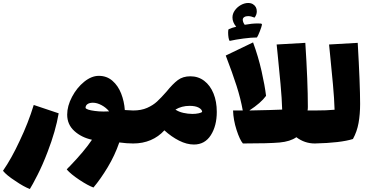

<svg xmlns="http://www.w3.org/2000/svg" viewBox="-74 -926 2480 1286"><path d="M29 286Q-29 249 -54 218Q4 134 58 17Q115 -102 152 -223L319 -167Q299 -49 245 91Q212 178 177 246.5Q142 315 126 340Q84 324 29 286Z M850 -76Q850 -19 843 8Q836 35 818 35Q774 35 725 28Q695 115 647.5 194Q600 273 552 330Q514 316 457.5 278.5Q401 241 373 209Q376 204 381.5 199Q387 194 392 189Q492 85 542 10Q472 -5 424 -48.5Q376 -92 376 -158Q376 -216 408.5 -277.5Q441 -339 490 -378.5Q539 -418 588 -418Q641 -418 679 -385Q717 -352 737.5 -299.5Q758 -247 762 -189Q800 -186 818 -186Q837 -186 843.5 -159Q850 -132 850 -76ZM560 -183Q588 -179 619 -179Q645 -179 657 -180Q637 -205 606.5 -221.5Q576 -238 548 -238Q526 -238 512.5 -229Q499 -220 499 -203Q506 -190 560 -183Z M1378 -177Q1378 -83 1338 -20.5Q1298 42 1225 42Q1177 42 1125.5 16Q1074 -10 1027 -53Q988 -10 935 12.5Q882 35 818 35Q800 35 793 8Q786 -19 786 -76Q786 -132 792.5 -159Q799 -186 818 -186Q872 -186 911.5 -203.5Q951 -221 978 -246Q1005 -271 1041 -312Q1083 -364 1117 -389.5Q1151 -415 1201 -415Q1254 -415 1294 -384.5Q1334 -354 1356 -300Q1378 -246 1378 -177ZM1280 -177Q1279 -193 1257 -205Q1235 -217 1196 -217Q1143 -217 1101 -192Q1123 -177 1154 -170Q1185 -163 1215 -163Q1237 -163 1256 -167Q1275 -171 1280 -177Z M2067 -76Q2067 -19 2060 8Q2053 35 2035 35Q1966 35 1911 -7Q1870 22 1798.5 28.5Q1727 35 1553 35Q1532 11 1510.5 -55.5Q1489 -122 1487 -186H1552Q1538 -265 1510.5 -351Q1483 -437 1438 -554L1621 -642Q1656 -547 1678 -449.5Q1700 -352 1708 -284Q1673 -236 1596 -186Q1757 -189 1816 -192Q1814 -265 1805 -363Q1796 -461 1786 -559L1779 -628L1971 -639Q1988 -378 1988 -210Q1988 -195 1986 -186H2035Q2054 -186 2060.5 -159Q2067 -132 2067 -76ZM1681 -762Q1678 -746 1666 -715.5Q1654 -685 1647 -675Q1610 -675 1557 -668Q1504 -661 1464 -652Q1459 -659 1456.5 -675Q1454 -691 1454 -708Q1454 -725 1457 -730Q1478 -740 1508 -747Q1483 -777 1483 -809Q1483 -834 1499 -856.5Q1515 -879 1539.5 -892.5Q1564 -906 1588 -906Q1607 -906 1620 -898Q1646 -882 1646 -850Q1646 -827 1631 -808Q1607 -818 1588 -818Q1572 -818 1562 -811.5Q1552 -805 1552 -794Q1552 -778 1565 -760Q1613 -769 1653 -769L1676 -768Z M2338 -230Q2338 -160 2327.5 -102Q2317 -44 2290 5Q2208 31 2035 35Q2017 35 2010 8Q2003 -19 2003 -76Q2003 -132 2009.5 -159Q2016 -186 2035 -186Q2114 -186 2167 -191Q2165 -263 2156 -361.5Q2147 -460 2137 -558L2130 -628L2322 -639Q2338 -360 2338 -230Z"/></svg>

Font: Lalezar
Style: Bold
Weight: 700
Designer: Borna Izadpanah
Foundry: Borna Izadpanah
Version: Version 1.003;January 24, 2021;FontCreator 13.0.0.2683 64-bi